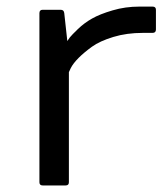

<svg xmlns="http://www.w3.org/2000/svg" viewBox="-20 -565 510 585"><path d="M100.1 -9.8C100.1 -3.3 103.4 0 109.9 0H180.2C186.7 0 189.9 -3.3 189.9 -9.8V-345.2L195.8 -357.9C205.6 -376.8 226.9 -398.3 259.8 -422.4C276 -434.1 297.9 -444.1 325.2 -452.4C352.5 -460.7 382.5 -464.8 415 -464.8H444.8C451.7 -464.8 455.1 -468.3 455.1 -475.1V-535.2C455.1 -541.7 451.7 -544.9 444.8 -544.9H404.8C376.1 -544.9 348.9 -541.1 323 -533.4C297.1 -525.8 276.3 -517.5 260.5 -508.5C244.7 -499.6 230.4 -488.9 217.5 -476.6C204.7 -464.2 196.5 -455.7 192.9 -451.2L185.1 -439.9L175.8 -524.9C175.1 -531.7 171.5 -535.2 165 -535.2H109.9C103.4 -535.2 100.1 -531.7 100.1 -524.9Z"/></svg>

Font: Numans
Style: Regular
Weight: 400
Designer: Jovanny Lemonad
Foundry: Jovanny Lemonad
Version: Version 001.001